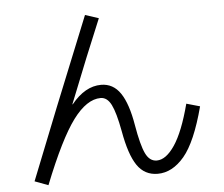

<svg xmlns="http://www.w3.org/2000/svg" viewBox="-56 -843 1111 952"><g transform="rotate(-5 500.0 -366.5)"><path d="M468 -757Q396 -586 300 -343H302Q370 -427 450 -427Q510 -427 546 -374Q582 -321 600 -213Q617 -113 637 -71Q657 -29 693 -29Q739 -29 783 -94.5Q827 -160 863 -297L930 -278Q884 -104 824.5 -33.5Q765 37 692 37Q627 37 590 -17Q553 -71 532 -190Q515 -282 495 -322Q475 -362 442 -362Q373 -362 304.5 -270Q236 -178 147 46L80 21Q207 -302 401 -779Z"/></g></svg>

Font: Mplus 1p
Style: Regular
Weight: 400
Version: Version 1.061